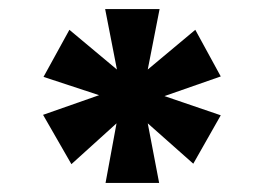

<svg xmlns="http://www.w3.org/2000/svg" viewBox="-20 -760 574 420"><path d="M329.1 -740.2 303.2 -607.9 407.2 -694.8 462.9 -592.8 339.8 -549.8 462.9 -507.8 402.8 -401.9 303.2 -490.2 328.1 -359.9H210.9L234.9 -490.2L136.2 -400.9L74.2 -508.8L196.8 -551.8L75.2 -591.8L131.8 -694.8L235.8 -607.9L210 -740.2Z"/></svg>

Font: SVN-Poppins
Style: Bold
Weight: 700
Designer: Ninad Kale (Devanagari), Jonny Pinhorn (Latin)
Foundry: Indian Type Foundry
Version: Version 3.200;PS 1.000;hotconv 16.6.54;makeotf.lib2.5.65590